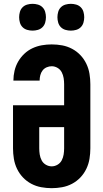

<svg xmlns="http://www.w3.org/2000/svg" viewBox="-20 -975 540 1003"><path d="M250 8Q223 8 195.5 3Q168 -2 143.5 -15Q119 -28 100 -48Q81 -68 69 -93Q57 -118 52.5 -145.5Q48 -173 48 -200V-425H315V-535Q315 -551 312.5 -567Q310 -583 302.5 -597.5Q295 -612 280.5 -620.5Q266 -629 250 -629Q237 -629 224 -623.5Q211 -618 202.5 -607Q194 -596 190.5 -582Q187 -568 187 -554H50Q50 -580 56 -605.5Q62 -631 75 -653.5Q88 -676 107 -694Q126 -712 149.5 -723Q173 -734 198.5 -738.5Q224 -743 250 -743Q278 -743 305 -738Q332 -733 356.5 -720Q381 -707 400 -687Q419 -667 431 -642Q443 -617 447.5 -589.5Q452 -562 452 -535V-200Q452 -173 447.5 -145.5Q443 -118 431 -93Q419 -68 400 -48Q381 -28 356.5 -15Q332 -2 304.5 3Q277 8 250 8ZM250 -106Q266 -106 280.5 -114.5Q295 -123 302.5 -137.5Q310 -152 312.5 -168Q315 -184 315 -200V-311H185V-200Q185 -184 187.5 -168Q190 -152 197.5 -137.5Q205 -123 219.5 -114.5Q234 -106 250 -106ZM350 -815Q336 -815 322 -819Q308 -823 298 -833Q288 -843 284 -857Q280 -871 280 -885Q280 -899 284 -913Q288 -927 298 -937Q308 -947 322 -951Q336 -955 350 -955Q364 -955 378 -951Q392 -947 402 -937Q412 -927 416 -913Q420 -899 420 -885Q420 -871 416 -857Q412 -843 402 -833Q392 -823 378 -819Q364 -815 350 -815ZM150 -815Q136 -815 122 -819Q108 -823 98 -833Q88 -843 84 -857Q80 -871 80 -885Q80 -899 84 -913Q88 -927 98 -937Q108 -947 122 -951Q136 -955 150 -955Q164 -955 178 -951Q192 -947 202 -937Q212 -927 216 -913Q220 -899 220 -885Q220 -871 216 -857Q212 -843 202 -833Q192 -823 178 -819Q164 -815 150 -815Z"/></svg>

Font: Iosevka SS18 Heavy
Style: Regular
Weight: 900
Monospace: yes
Designer: Belleve Invis
Foundry: Belleve Invis
Version: Version 25.1.1; ttfautohint (v1.8.4)